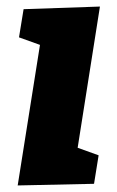

<svg xmlns="http://www.w3.org/2000/svg" viewBox="-20 -561 358 586"><path d="M52 -533 285 -541 217 -110 281 -87 267 0 34 5 102 -424 38 -447Z"/></svg>

Font: Bitter Pro ExtraBold
Style: Italic
Weight: 800
Italic angle: -9°
Designer: Sol Matas, and Bitter project Authors
Foundry: Sol Matas
Version: Version 1.010